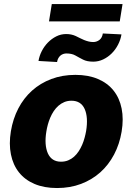

<svg xmlns="http://www.w3.org/2000/svg" viewBox="-20 -925 659 955"><path d="M34.1 -272Q44.4 -334.2 71.2 -385.7Q98 -437.1 139.4 -474.3Q180.8 -511.4 235.3 -532Q289.8 -552.6 355.1 -552.6Q419.4 -552.6 467.3 -532.1Q515.3 -511.7 544.9 -474.4Q574.6 -437.1 585 -385.1Q595.5 -333.1 584.9 -269.9Q574.6 -208.1 547.4 -156.4Q520.2 -104.8 478.9 -67.8Q437.5 -30.9 383.2 -10.3Q328.8 10.3 263.8 10.3Q199.6 10.3 151.6 -10.1Q103.7 -30.5 74.2 -67.8Q44.7 -105.1 34.3 -157.1Q23.8 -209.2 34.1 -272ZM218 -162.3Q236.9 -120.7 283.4 -120.7Q303.3 -120.7 319.4 -127.5Q335.6 -134.2 348.5 -145.8Q361.5 -157.3 371.4 -172.6Q381.4 -187.9 388.7 -204.9Q396 -221.9 400.7 -239.5Q405.5 -257.1 408.4 -273.4Q419.4 -341.3 401.3 -382.5Q382.8 -424 335.6 -424Q316.1 -424 299.9 -417.3Q283.7 -410.5 270.6 -399Q257.5 -387.4 247.3 -372.2Q237.2 -356.9 229.9 -339.8Q222.7 -322.8 217.9 -305Q213.1 -287.3 210.6 -271Q199.6 -204.5 218 -162.3ZM171.5 -621.8Q175.4 -646.3 187.5 -670.3Q199.6 -694.2 218 -713.2Q236.5 -732.2 259.8 -744Q283 -755.7 309.3 -755.7Q335.2 -755.7 356.9 -745.7Q367.5 -740.8 377.7 -735.4Q387.8 -730.1 398.4 -725.9Q409.1 -721.6 420.3 -718.8Q431.5 -715.9 443.9 -715.9Q460.2 -715.9 474.1 -726Q487.9 -736.2 491.5 -758.5L584.2 -753.9Q579.9 -727.3 567.1 -702.6Q554.3 -677.9 535.5 -659.3Q516.7 -640.6 493.1 -629.4Q469.5 -618.3 443.9 -618.3Q412.6 -618.3 392.8 -628.6Q383.2 -633.5 373.6 -638.7Q364 -643.8 354.8 -649.1Q337.4 -659.1 310 -659.1Q302.6 -659.1 294.9 -656.6Q287.3 -654.1 281.1 -649Q274.9 -643.8 270.2 -635.8Q265.6 -627.8 263.8 -616.5ZM223.7 -818.5 237.6 -904.8H589.5L575.6 -818.5Z"/></svg>

Font: Inter P Extra Bold
Style: Italic
Weight: 800
Italic angle: 9.39999°
Designer: Rasmus Andersson
Foundry: rsms
Version: Version 3.018;git-588b23468